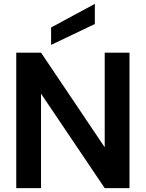

<svg xmlns="http://www.w3.org/2000/svg" viewBox="-20 -972 753 992"><path d="M64 0V-700H192L521 -211V-700H649V0H521L192 -488V0ZM244 -740V-830L470 -952V-848Z"/></svg>

Font: Rethink Sans
Style: Bold
Weight: 700
Designer: The Rethink Sans project authors (Hans Thiessen). DM Sans designed by Colophon Foundry.
Foundry: Rethink Communications LLC
Version: Version 1.001